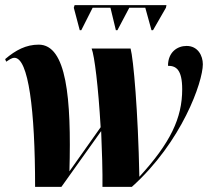

<svg xmlns="http://www.w3.org/2000/svg" viewBox="-34 -724 811 744"><path d="M275 -607H281L325 -694H394L415 -607H421L467 -694H529L553 -607H559L609 -694L611 -704H255L252 -694ZM102 0H204L358 -216C361 -150 364 -52 363 0H477C671 -174 752 -407 752 -475C752 -508 733 -546 689 -546C653 -546 617 -522 617 -469C647 -469 672 -456 672 -378C672 -266 626 -170 506 -39C501 -294 483 -496 472 -536H321C332 -509 347 -388 356 -231L235 -60C243 -344 224 -551 116 -551C67 -551 27 -530 -14 -495L-10 -485C1 -492 11 -500 22 -500C76 -500 102 -299 102 0Z"/></svg>

Font: Noto Serif Display Condensed Black
Style: Italic
Weight: 900
Width: 3
Italic angle: -12°
Designer: Monotype Design Team
Foundry: Monotype Imaging Inc.
Version: Version 2.009